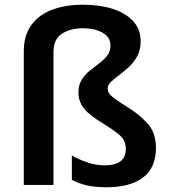

<svg xmlns="http://www.w3.org/2000/svg" viewBox="-20 -785 721 815"><path d="M577 -610Q577 -574 563 -547.5Q549 -521 528 -501.5Q507 -482 486 -466.5Q465 -451 451 -437.5Q437 -424 437 -409Q437 -396 445.5 -385.5Q454 -375 475 -360.5Q496 -346 534 -322Q584 -289 613 -252.5Q642 -216 642 -157Q642 -73 587 -31.5Q532 10 432 10Q340 10 285 -22V-125Q309 -110 348.5 -96.5Q388 -83 424 -83Q514 -83 514 -153Q514 -173 506.5 -188Q499 -203 479 -219Q459 -235 422 -258Q360 -295 336.5 -324.5Q313 -354 313 -393Q313 -424 326.5 -446Q340 -468 360.5 -484.5Q381 -501 401 -516Q421 -531 435 -549Q449 -567 449 -592Q449 -627 415.5 -646Q382 -665 332 -665Q279 -665 243 -642Q207 -619 207 -563V0H81V-567Q81 -636 114 -680Q147 -724 203.5 -744.5Q260 -765 332 -765Q403 -765 458 -747.5Q513 -730 545 -695.5Q577 -661 577 -610Z"/></svg>

Font: Noto Sans Malayalam SemiBold
Style: Regular
Weight: 600
Designer: Jelle Bosma - Monotype Design Team
Foundry: Monotype Imaging Inc.
Version: Version 2.104; ttfautohint (v1.8.4.7-5d5b)